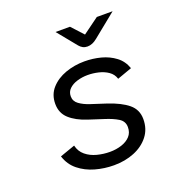

<svg xmlns="http://www.w3.org/2000/svg" viewBox="-126 -801 885 925"><g transform="rotate(-20 316.0 -338.0)"><path d="M303.7 12Q254.7 12 208 -1.2Q161.4 -14.4 126.5 -42.6Q91.6 -70.7 77.3 -115.8L154.6 -143Q161.8 -111.4 185.6 -91.8Q209.4 -72.2 241.9 -63.8Q274.4 -55.4 307.3 -55.4Q339.8 -55.4 367.6 -64.6Q395.3 -73.7 412 -91.9Q428.7 -110 428.7 -138.3Q428.7 -168.4 402.5 -184.5Q376.4 -200.6 335.4 -213.4L258.3 -238.4Q202.9 -256.4 170.4 -285.9Q137.9 -315.3 137.9 -362.7Q137.9 -410.1 167.1 -442.4Q196.3 -474.7 242.2 -491.1Q288.2 -507.4 339.3 -507.4Q382.4 -507.4 423.1 -496.8Q463.7 -486.1 494.9 -462.5Q526.2 -438.9 539.6 -399.8L464.3 -372.9Q456.6 -397.8 435.4 -412.5Q414.2 -427.2 386.6 -433.7Q359 -440.2 331.6 -440.2Q303.7 -440.2 278.1 -432.6Q252.4 -424.9 236.5 -409.6Q220.5 -394.4 220.5 -371.1Q220.5 -346 242 -330.4Q263.5 -314.8 294.8 -304.6L373.6 -279Q439.3 -257.3 475.6 -227.6Q511.8 -197.9 511.8 -149.4Q511.8 -98.5 483.5 -62.4Q455.2 -26.3 408.1 -7.1Q361.1 12 303.7 12ZM379.3 -569.4Q366 -569.4 355.8 -574.8Q345.6 -580.2 337.6 -589.9L257.7 -687.9H331.7L387 -627.7L469.4 -687.9H550.2L429.3 -589.9Q404.3 -569.4 379.3 -569.4Z"/></g></svg>

Font: Atkinson Hyperlegible Mono ExtraLight
Style: Italic
Weight: 200
Italic angle: -12°
Monospace: yes
Designer: Elliott Scott, Megan Eiswerth, Linus Boman, Theodore Petrosky, Letters from Sweden
Foundry: Applied Design Works, Letters from Sweden
Version: Version 2.001